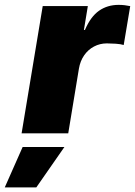

<svg xmlns="http://www.w3.org/2000/svg" viewBox="-88 -561 568 808"><path d="M2.9 0 91.8 -535.6H281.7L265.1 -435.1H269.5Q293.5 -491.2 328.9 -515.9Q364.3 -540.5 411.1 -540.5Q424.3 -540.5 436.5 -539.1Q448.7 -537.6 460 -535.2L432.6 -371.6Q420.4 -375.5 399.2 -377Q377.9 -378.4 361.8 -378.4Q332.5 -378.4 307.6 -365.2Q282.7 -352.1 266.1 -328.1Q249.5 -304.2 244.1 -272L199.2 0ZM-67.9 227.5 7.3 57.6H183.1L64.9 227.5Z"/></svg>

Font: Inter 20pt Black
Style: Italic
Weight: 900
Italic angle: -9.3988°
Version: Version 4.001;git-66647c0bb